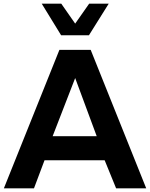

<svg xmlns="http://www.w3.org/2000/svg" viewBox="-20 -1020 814 1040"><path d="M311 -829.1 206.1 -1000H312L387.2 -892.1L462.9 -1000H568.8L461.9 -829.1ZM546.9 -151.9H221.2L164.1 0H1L301.8 -750H471.2L772 0H608.9ZM503.9 -282.2 387.2 -597.2 265.1 -282.2Z"/></svg>

Font: Oakes Grotesk Bold
Style: Regular
Weight: 700
Designer: Samuel Oakes
Foundry: Samuel Oakes
Version: Version 1.000;PS 001.000;hotconv 1.0.88;makeotf.lib2.5.64775